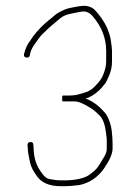

<svg xmlns="http://www.w3.org/2000/svg" viewBox="-20 -670 456 659"><path d="M273.4 -332C274.8 -332.7 277.1 -333.3 280.4 -334C283.8 -334.7 289.8 -337.7 298.4 -343C314 -352.6 328.1 -366.1 340.9 -383.5C344.6 -388.5 349.4 -398.3 355.4 -412.9C361.4 -427.4 364.4 -442.8 364.4 -459V-496C364.4 -502.7 362.9 -515.5 359.9 -534.5C358.9 -540.8 357.4 -547 355.4 -553C353.4 -559 351.3 -565 348.9 -571C346.6 -577 343.3 -583.7 338.9 -591C334.6 -598.3 330.3 -605 325.9 -611C321.6 -617 315.5 -624.5 307.8 -633.4C300 -642.3 289.5 -647.7 276.2 -649.6C268.7 -650.7 256.5 -649.7 239.4 -646.5C234.1 -645.5 227 -644.1 218.1 -642.2C209.3 -640.4 198.2 -636 184.9 -629C178.6 -625.7 172.9 -621.8 167.9 -617.5C162.9 -613.2 153.2 -605 138.6 -593.1C124.1 -581.1 109 -565.1 93.4 -545L83.4 -530C74.5 -519.6 67.5 -504.2 62.4 -484C61.1 -477.3 63.8 -473.5 70.4 -472.5C77.1 -471.5 81.1 -474 82.4 -480C84 -492.8 89.5 -505.5 98.9 -518C101.9 -522 106.3 -528.2 112 -536.7C117.7 -545.1 128.7 -556.7 144.9 -571.5C152.6 -578.5 159.3 -584.3 164.9 -589C170.6 -593.7 178 -599.9 187.2 -607.5C196.3 -615.2 209.3 -620.6 225.9 -623.5C231.6 -624.5 237.3 -625.7 242.9 -627C248.6 -628.3 254.1 -629.3 259.4 -630C274.4 -632.5 287.4 -627.2 298.4 -614C329.1 -578.2 344.4 -538.6 344.4 -495V-460C344.4 -448.7 342.4 -437 338.4 -425C336.4 -419 334.3 -413.5 331.9 -408.5C329.6 -403.5 326.9 -398.8 323.9 -394.5C320.9 -390.2 314.5 -382.9 304.6 -372.6C294.7 -362.4 283.1 -355.5 269.9 -352C264.9 -350.7 258 -348.7 249.1 -346C240.2 -343.3 228 -342 212.4 -342H196.4C193.8 -342 192.8 -338.7 193.4 -332C192.8 -325.3 193.8 -322 196.4 -322H236.4C249.8 -322 270 -313.1 297.2 -295.3C303 -291.4 311.4 -284 322.4 -273C333.7 -261.8 341 -240.8 344.4 -210C345.1 -204 345.8 -198.3 346.4 -193V-160C346.4 -151.5 344.1 -143.2 339.4 -135C326.7 -112.8 317.2 -98 310.9 -90.5C307.3 -86.2 299.4 -79.6 287.5 -70.7C275.5 -61.8 257.8 -55.9 234.4 -53C223.8 -51.7 214.1 -51 205.4 -51H187.4C177.7 -51 165 -52.5 149.4 -55.5C140.7 -57.2 132.3 -63.7 124.4 -75C105.1 -99.2 95.4 -128.5 95.4 -163L94.4 -173C94.4 -179.7 91.1 -182.8 84.4 -182.5C77.8 -182.2 74.4 -178.7 74.4 -172L75.4 -162C75.4 -151.6 78 -134.9 83.2 -111.7C86.4 -97.4 94.8 -81.2 108.4 -63C124.8 -41.7 151.2 -31 187.4 -31H205.4C216.1 -31 232.1 -32.3 253.4 -35C288.5 -42.8 316.7 -62.1 337.9 -93C356.9 -120.6 366.4 -143 366.4 -160V-177C366.4 -188.1 365.5 -202.2 363.7 -219.3C362.5 -230.1 360.4 -240 357.4 -249C351.3 -267.3 344.3 -280 336.4 -287C317.5 -308.6 296.5 -323.6 273.4 -332Z"/></svg>

Font: Proton
Style: RgExt
Weight: 500
Version: Version 1.017